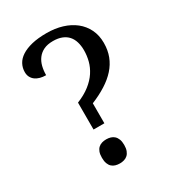

<svg xmlns="http://www.w3.org/2000/svg" viewBox="-177 -827 853 938"><g transform="rotate(-30 250.0 -358.5)"><path d="M254.9 -201.2H193.8V-353Q237.3 -370.6 266.8 -393.8Q296.4 -417 314.2 -444.1Q332 -471.2 339.6 -500.7Q347.2 -530.3 347.2 -560.1Q347.2 -585.9 340.8 -607.2Q334.5 -628.4 321.3 -643.3Q308.1 -658.2 287.4 -666.5Q266.6 -674.8 237.8 -674.8Q206.5 -674.8 185.3 -664.6Q164.1 -654.3 150.9 -636.7Q137.7 -619.1 131.8 -595.9Q126 -572.8 126 -546.9Q107.9 -546.9 92.8 -551Q77.6 -555.2 66.7 -563.2Q55.7 -571.3 49.3 -583.5Q43 -595.7 43 -611.8Q43 -635.7 54 -656.2Q64.9 -676.8 88.1 -691.9Q111.3 -707 146.5 -715.6Q181.6 -724.1 230 -724.1Q277.3 -724.1 317.4 -711.9Q357.4 -699.7 386.7 -676.5Q416 -653.3 432.6 -619.6Q449.2 -585.9 449.2 -543Q449.2 -502 436.3 -468.3Q423.3 -434.6 398.4 -406.7Q373.5 -378.9 337.4 -356Q301.3 -333 254.9 -314ZM160.2 -61Q160.2 -80.6 165 -93.5Q169.9 -106.4 178.5 -114.3Q187 -122.1 198.5 -125.5Q210 -128.9 223.1 -128.9Q235.8 -128.9 247.3 -125.5Q258.8 -122.1 267.3 -114.3Q275.9 -106.4 281 -93.5Q286.1 -80.6 286.1 -61Q286.1 -42 281 -28.8Q275.9 -15.6 267.3 -7.8Q258.8 0 247.3 3.4Q235.8 6.8 223.1 6.8Q210 6.8 198.5 3.4Q187 0 178.5 -7.8Q169.9 -15.6 165 -28.8Q160.2 -42 160.2 -61Z"/></g></svg>

Font: Droid-TTFautohint Serif
Style: Regular
Weight: 400
Foundry: Ascender Corporation
Version: Version 1.00; ttfautohint (v1.00rc1.4-1a1c-dirty) -l 8 -r 50